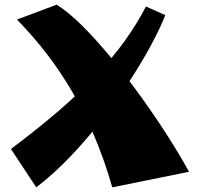

<svg xmlns="http://www.w3.org/2000/svg" viewBox="-20 -787 860 826"><path d="M136 19 27 -146Q143 -233 234 -311.5Q325 -390 395 -464.5Q465 -539 517 -611.5Q569 -684 608 -759L691 -722Q672 -672 634 -600.5Q596 -529 542.5 -446Q489 -363 424 -278.5Q359 -194 286 -117Q213 -40 136 19ZM463 19Q429 -102 376.5 -223.5Q324 -345 245.5 -465Q167 -585 53 -703L224 -767Q276 -734 337 -673Q398 -612 462 -533.5Q526 -455 587.5 -369.5Q649 -284 702 -201Q755 -118 793 -48Z"/></svg>

Font: Marhey
Style: Bold
Weight: 700
Designer: Nur Syamsi & Bustanul Arifin
Foundry: Namelatype
Version: Version 1.000